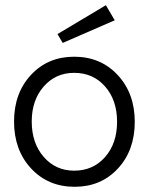

<svg xmlns="http://www.w3.org/2000/svg" viewBox="-20 -702 571 738"><path d="M221 -537 201 -571 387 -682 421 -624ZM267 16Q165 16 99.5 -54.5Q34 -125 34 -235Q34 -344 99 -414Q164 -484 265 -484Q367 -484 432.5 -413.5Q498 -343 498 -234Q498 -124 433 -54Q368 16 267 16ZM265 -46Q338 -46 384 -98.5Q430 -151 430 -234Q430 -317 384 -369.5Q338 -422 265 -422Q194 -422 148 -369.5Q102 -317 102 -235Q102 -152 148 -99Q194 -46 265 -46Z"/></svg>

Font: Didact Gothic
Style: Regular
Weight: 400
Designer: Daniel Johnson
Foundry: Daniel Johnson
Version: Version 2.101;PS 002.101;hotconv 1.0.88;makeotf.lib2.5.64775